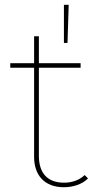

<svg xmlns="http://www.w3.org/2000/svg" viewBox="-20 -782 428 805"><path d="M318 -517H143V-630H123V-517H23V-498H123V-124C123 -48 166 3 248 3C285 3 325 -9 349 -34L335 -48C313 -27 282 -16 249 -16C179 -16 143 -56 143 -129V-498H318ZM263 -602 268 -762H248V-602Z"/></svg>

Font: Montserrat-Alt1 Thin
Style: Regular
Weight: 100
Designer: Differentunic
Foundry: Differentunic
Version: Version 7.222